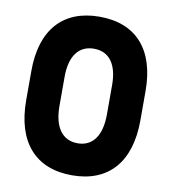

<svg xmlns="http://www.w3.org/2000/svg" viewBox="-84 -822 808 904"><g transform="rotate(10 320.0 -370.0)"><path d="M320 9C495 9 593 -102 593 -302V-442C593 -639 495 -749 320 -749C145 -749 47 -639 47 -442V-302C47 -102 145 9 320 9ZM206 -302V-442C206 -541 247 -596 320 -596C393 -596 433 -541 433 -442V-302C433 -201 393 -144 320 -144C247 -144 206 -201 206 -302Z"/></g></svg>

Font: Malmofest
Style: Bold
Weight: 700
Designer: Jonny Pinhorn (Poppins), Kolossal
Version: Version 1.004;Glyphs 3.1.2 (3151)